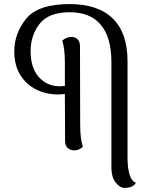

<svg xmlns="http://www.w3.org/2000/svg" viewBox="-20 -726 751 941"><path d="M646 169Q640 182 625 188.5Q610 195 591 195Q567 195 546.5 168Q526 141 526 98V-422Q526 -542 474.5 -604Q423 -666 322 -666Q218 -666 174 -609Q130 -552 130 -475Q130 -393 170.5 -348Q211 -303 274 -303Q282 -303 298 -305V-419Q298 -488 285 -527Q306 -545 331 -545Q349 -545 360.5 -533Q372 -521 372 -500L373 -114Q373 -45 386 -7Q368 11 344 11Q324 11 311.5 -1Q299 -13 299 -33L298 -265Q276 -263 264 -263Q207 -263 158 -287Q109 -311 79.5 -358.5Q50 -406 50 -474Q50 -562 108 -634Q166 -706 322 -706Q460 -706 532.5 -635.5Q605 -565 605 -426V46Q605 100 616 132.5Q627 165 646 169Z"/></svg>

Font: Arima Madurai
Style: Regular
Weight: 400
Designer: Joana Correia and Natanael Gama
Foundry: NDISCOVER
Version: Version 1.019